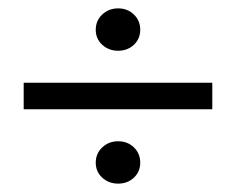

<svg xmlns="http://www.w3.org/2000/svg" viewBox="-20 -569 558 454"><path d="M36 -310.6V-373.4H482V-310.6ZM259.4 -134.8Q237.2 -134.8 221.8 -148.9Q206.4 -163 206.4 -184.4Q206.4 -206 221.8 -220.5Q237.2 -235 259.4 -235Q281.6 -235 296.6 -220.5Q311.6 -206 311.6 -184.4Q311.6 -163 296.6 -148.9Q281.6 -134.8 259.4 -134.8ZM259.4 -449Q237.2 -449 221.8 -463.1Q206.4 -477.2 206.4 -498.6Q206.4 -520.2 221.8 -534.7Q237.2 -549.2 259.4 -549.2Q281.6 -549.2 296.6 -534.7Q311.6 -520.2 311.6 -498.6Q311.6 -477.2 296.6 -463.1Q281.6 -449 259.4 -449Z"/></svg>

Font: Platypi Light
Style: Regular
Weight: 300
Designer: David Sargent
Foundry: Bolt Cutter Type
Version: Version 1.200